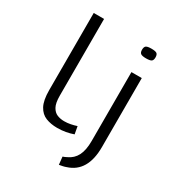

<svg xmlns="http://www.w3.org/2000/svg" viewBox="-218 -877 1128 1222"><g transform="rotate(30 346.0 -266.0)"><path d="M186 -740V-176Q186 -122 201 -95Q216 -68 239.5 -58.5Q263 -49 291 -49Q314 -49 337 -53.5Q360 -58 381 -65L391 -10Q366 -1 336 4.5Q306 10 273 10Q227 10 190 -4.5Q153 -19 131.5 -58.5Q110 -98 110 -173V-740ZM542 -656Q514 -656 503.5 -663.5Q493 -671 493 -691Q493 -712 503 -719.5Q513 -727 542 -727Q572 -727 582 -719.5Q592 -712 592 -691Q592 -671 582 -663.5Q572 -656 542 -656ZM582 -534V-27Q582 155 451 196Q441 200 427 203Q413 206 401 208L395 151Q408 147 423 139Q465 120 485.5 80Q506 40 506 -28V-534Z"/></g></svg>

Font: Georama ExtraExtended Light
Style: Regular
Weight: 300
Width: 8
Designer: Jean-Baptiste Levee
Foundry: Production Type
Version: Version 1.000